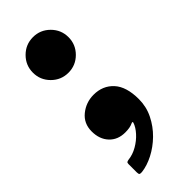

<svg xmlns="http://www.w3.org/2000/svg" viewBox="-235 -580 805 805"><g transform="rotate(-45 167.5 -177.5)"><path d="M49.5 -85.5Q49.5 -132.5 84.2 -160.5Q119 -188.5 164 -188.5Q218 -188.5 251.8 -151.8Q285.5 -115 285.5 -41Q285.5 4 266 43.2Q246.5 82.5 215.5 112.8Q184.5 143 148.5 161.5Q112.5 180 79 184Q69.5 185 65.8 182.8Q62 180.5 62 170V120.5Q62 113.5 65.2 111.2Q68.5 109 74.5 108Q102.5 105 128.5 90Q154.5 75 173.5 54Q192.5 33 199 13Q201.5 4.5 191 9.5Q175 17.5 146.5 17.5Q102.5 17.5 76 -10.8Q49.5 -39 49.5 -85.5ZM49.5 -433.5Q49.5 -477 80.5 -508Q111.5 -539 155 -539Q198.5 -539 229.5 -508Q260.5 -477 260.5 -433.5Q260.5 -390 229.5 -359Q198.5 -328 155 -328Q111.5 -328 80.5 -359Q49.5 -390 49.5 -433.5Z"/></g></svg>

Font: Besley* Condensed Heavy
Style: Regular
Weight: 800
Width: 3
Designer: Owen Earl
Foundry: indestructible type*
Version: Version 3.000; ttfautohint (v1.8.3)